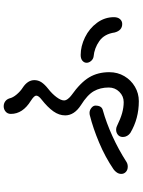

<svg xmlns="http://www.w3.org/2000/svg" viewBox="114 -904 772 1040"><g transform="rotate(-90 500.0 -384.0)"><path d="M300 -64Q290 -71 284 -81.5Q278 -92 278 -104Q278 -122 290 -131.5Q302 -141 317 -141Q328 -141 336 -137Q377 -117 407.5 -108.5Q438 -100 467 -100Q499 -100 522.5 -123.5Q546 -147 546 -181Q546 -227 526 -262Q506 -297 450 -332Q395 -368 395 -417Q395 -450 417 -481Q439 -512 481 -545Q502 -561 502 -574Q502 -585 474 -603Q403 -647 403 -711Q403 -729 415.5 -739.5Q428 -750 444 -750Q459 -750 470.5 -742Q482 -734 487 -719Q491 -700 508.5 -679.5Q526 -659 545 -647Q586 -620 586 -584Q586 -563 574.5 -545.5Q563 -528 539 -509Q512 -488 494 -464Q476 -440 476 -423Q476 -413 484.5 -402Q493 -391 504 -383Q573 -334 601 -287Q629 -240 629 -178Q629 -133 607.5 -96.5Q586 -60 550 -39Q514 -18 472 -18Q377 -18 300 -64ZM844 -149Q836 -205 797.5 -232Q759 -259 714 -263Q700 -265 690 -276.5Q680 -288 680 -301Q680 -314 691 -323.5Q702 -333 722 -333Q770 -333 818 -309.5Q866 -286 896.5 -244.5Q927 -203 927 -153Q927 -132 916.5 -120Q906 -108 890 -108Q855 -108 844 -149ZM78 -113Q78 -126 85.5 -137Q93 -148 103 -155Q169 -200 247.5 -233Q326 -266 394 -283Q400 -285 409 -285Q423 -285 435.5 -275Q448 -265 448 -253Q448 -219 423 -213Q355 -194 282.5 -161Q210 -128 143 -85Q132 -78 117 -78Q100 -78 89 -88Q78 -98 78 -113Z"/></g></svg>

Font: Tsukimi Rounded Medium
Style: Regular
Weight: 500
Designer: Takashi Funayama
Foundry: Takashi Funayama
Version: Version 1.032; ttfautohint (v1.8.3)